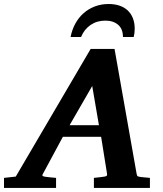

<svg xmlns="http://www.w3.org/2000/svg" viewBox="-73 -929 808 949"><path d="M382.8 -503.9 271 -310.1H416ZM391.1 0V-49.8Q398.9 -50.8 407 -51.5Q415 -52.2 421.9 -53.2Q429.7 -54.2 437 -55.2Q446.8 -56.2 452.1 -58.6Q457.5 -61 456.1 -69.8L426.8 -252.9H237.8L139.2 -69.8Q134.3 -62.5 138.2 -59.3Q142.1 -56.2 151.9 -55.2Q159.7 -54.2 168.5 -53.2Q175.8 -52.2 185.1 -51.5Q194.3 -50.8 204.1 -49.8V0H-53.2V-49.8L4.9 -56.2L375 -687H493.2L602.1 -70.8Q603.5 -61 607.2 -58.3Q610.8 -55.7 622.1 -54.2Q628.9 -53.7 636.7 -52.7Q643.6 -51.8 651.6 -51.3Q659.7 -50.8 668 -49.8V0ZM592.8 -787.1Q592.8 -776.9 591.6 -766.4Q590.3 -755.9 587.9 -746.1H534.7Q534.7 -786.1 510.7 -806.6Q486.8 -827.1 447.8 -827.1Q406.2 -827.1 374.8 -805.7Q343.3 -784.2 327.6 -746.1H275.9Q282.7 -781.7 299.1 -811.8Q315.4 -841.8 339.6 -863.3Q363.8 -884.8 395.3 -897Q426.8 -909.2 463.9 -909.2Q493.2 -909.2 516.8 -901.4Q540.5 -893.6 557.4 -878.2Q574.2 -862.8 583.5 -839.8Q592.8 -816.9 592.8 -787.1Z"/></svg>

Font: Charis SIL
Style: Bold Italic
Weight: 700
Italic angle: -11°
Foundry: SIL International
Version: Version 4.112